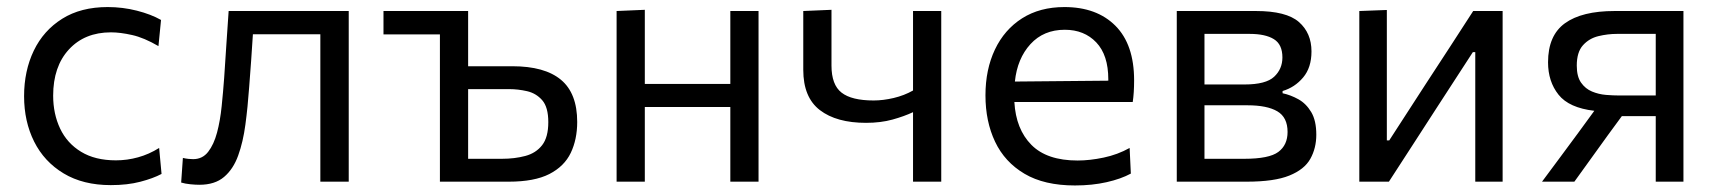

<svg xmlns="http://www.w3.org/2000/svg" viewBox="-20 -528 4991 558"><path d="M302 10Q221.5 10 165 -24Q108.5 -58 79.2 -116.5Q50 -175 50 -248.5Q50 -322 78.2 -380.8Q106.5 -439.5 160.8 -473.5Q215 -507.5 293 -507.5Q336.5 -507.5 377.8 -497Q419 -486.5 448 -470L440.5 -394Q398.5 -418.5 364 -426.2Q329.5 -434 302.5 -434Q226 -434 180.2 -384.2Q134.5 -334.5 134.5 -250Q134.5 -197 154.8 -154.2Q175 -111.5 215.8 -86.8Q256.5 -62 317 -62Q349.5 -62 381.2 -70.8Q413 -79.5 442.5 -98L449.5 -22.5Q425 -9.5 387.8 0.2Q350.5 10 302 10Z M559.5 9Q548 9 533 7.5Q518 6 506.5 2.5L511.5 -69Q520 -67 528.2 -66.2Q536.5 -65.5 541.5 -65.5Q568.5 -65.5 585 -86.8Q601.5 -108 610.8 -142.8Q620 -177.5 624.2 -219.2Q628.5 -261 631.5 -302Q634.5 -351.5 638 -400.5Q641.5 -449.5 644.5 -496H993.5V0H911V-428.5H715Q712.5 -390 709.8 -350.5Q707 -311 704 -273Q700 -216.5 693.2 -166Q686.5 -115.5 672.2 -76Q658 -36.5 631.2 -13.8Q604.5 9 559.5 9Z M1258.5 0V-428H1094.5V-496H1340.5V-335.5H1469Q1563 -335.5 1610.2 -296.2Q1657.5 -257 1657.5 -173.5Q1657.5 -123 1638.8 -83.8Q1620 -44.5 1576.5 -22.2Q1533 0 1458.5 0ZM1340.5 -66.5H1438.5Q1476 -66.5 1506.8 -74.8Q1537.5 -83 1555.5 -106Q1573.5 -129 1573.5 -173Q1573.5 -216.5 1555.8 -236.8Q1538 -257 1511.8 -263Q1485.5 -269 1460 -269H1340.5Z M1772 0V-496L1854 -499.5V-284H2102.5V-496H2184.5V0H2102.5V-217H1854V0Z M2633.5 0V-202Q2608 -190 2573.8 -180.5Q2539.5 -171 2497 -171Q2411 -171 2362.8 -208Q2314.5 -245 2314.5 -325V-496L2396.5 -499.5V-337.5Q2396.5 -281.5 2425.8 -258.8Q2455 -236 2519 -236Q2546.5 -236 2577.2 -243.2Q2608 -250.5 2633.5 -265V-496H2715.5V0Z M3104 11Q3015 11 2957.5 -23Q2900 -57 2872 -116Q2844 -175 2844 -251Q2844 -326 2871.5 -384Q2899 -442 2950.5 -474.8Q3002 -507.5 3073.5 -507.5Q3167.5 -507.5 3221.8 -453Q3276 -398.5 3276 -294.5Q3276 -258 3272 -231.5H2928Q2932.5 -152.5 2977.5 -107Q3022.5 -61.5 3112 -61.5Q3147 -61.5 3187.5 -70Q3228 -78.5 3263 -98L3266.5 -23.5Q3238 -8 3196 1.5Q3154 11 3104 11ZM3074.5 -441.5Q3013 -441.5 2974.8 -399.8Q2936.5 -358 2929.5 -291L3201 -293.5Q3201 -295 3201 -297.5Q3201 -368 3166 -404.8Q3131 -441.5 3074.5 -441.5Z M3400 0V-496H3630Q3718.5 -496 3755 -464Q3791.5 -432 3791.5 -378.5Q3791.5 -331.5 3767.2 -302.8Q3743 -274 3707.5 -263.5V-257Q3731 -252 3753.5 -239.5Q3776 -227 3790.8 -202.2Q3805.5 -177.5 3805.5 -136.5Q3805.5 -97.5 3788.2 -66.5Q3771 -35.5 3727.2 -17.8Q3683.5 0 3603 0ZM3612 -429.5H3480.5V-282.5H3597Q3659 -282.5 3683 -305Q3707 -327.5 3707 -361Q3707 -399 3682.2 -414.2Q3657.5 -429.5 3612 -429.5ZM3480.5 -66.5H3596Q3668.5 -66.5 3695.2 -86.5Q3722 -106.5 3722 -144.5Q3722 -187 3692.2 -204.5Q3662.5 -222 3605.5 -222H3480.5Z M3930.5 0V-496L4010.5 -499V-120H4017.5L4124 -284.5Q4158.5 -337.5 4193.5 -391Q4228 -444 4261.5 -496H4347V0H4267.5V-376.5H4260.5L4155 -214Q4120 -160 4085.5 -106.5Q4050.5 -53 4016.5 0Z M4461.5 0Q4488 -36 4515 -72Q4541.5 -108 4567.5 -143L4613.5 -206Q4540 -214.5 4509.5 -252.8Q4479 -291 4479 -347Q4479 -425 4528.2 -460.5Q4577.5 -496 4672.5 -496H4872.5V0H4792V-190.5H4693.5L4653.5 -136Q4629 -102 4604.5 -68Q4579.5 -33.5 4555.5 0ZM4686 -250.5H4792V-429.5H4679.5Q4652.5 -429.5 4625.5 -423Q4598.5 -416.5 4580.5 -396.5Q4562.5 -376.5 4562.5 -337.5Q4562.5 -305.5 4575 -287.8Q4587.5 -270 4606.8 -262Q4626 -254 4647.2 -252.2Q4668.5 -250.5 4686 -250.5Z"/></svg>

Font: Heraclito
Style: Regular
Weight: 400
Designer: Kostas Bartsokas (font) & Cristiano Sobral (main changes)
Foundry: Kostas Bartsokas (font) & Cristiano Sobral (main changes)
Version: Version 1.00;July 8, 2020;FontCreator 13.0.0.2655 64-bit